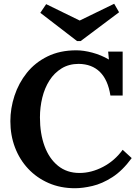

<svg xmlns="http://www.w3.org/2000/svg" viewBox="-20 -983 728 1019"><path d="M566 -476Q553 -559 510.5 -601Q468 -643 398 -644Q346 -644 307 -620Q268 -596 242.5 -556Q217 -516 204.5 -465Q192 -414 192 -360Q192 -274 216.5 -207.5Q241 -141 288 -103Q335 -65 402 -65Q465 -65 527 -97.5Q589 -130 631 -188L679 -144Q630 -77 576 -42.5Q522 -8 470.5 4Q419 16 378 16Q301 16 238 -11.5Q175 -39 129.5 -87.5Q84 -136 59.5 -200.5Q35 -265 35 -340Q35 -408 57 -475Q79 -542 122.5 -596.5Q166 -651 232 -683.5Q298 -716 385 -716Q424 -716 470.5 -703.5Q517 -691 558 -667L554 -709H631V-476ZM389 -765 194 -915 225 -961 403 -874 586 -963 612 -918 408 -765Z"/></svg>

Font: Lora
Style: Weight 700
Weight: 700
Designer: Olga Karpushina, Alexei Vanyashin (Cyrillic)
Foundry: Cyreal
Version: Version 3.001